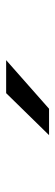

<svg xmlns="http://www.w3.org/2000/svg" viewBox="208 -898 183 640"><g transform="rotate(-90 300.0 -577.5)"><path d="M170 -506 310 -649H420L258 -506Z"/></g></svg>

Font: Sarpanch
Style: Regular
Weight: 400
Designer: Manushi Parikh (Devanagari and Latin), Jyotish Sonowal (Devanagari)
Foundry: Indian Type Foundry
Version: Version 2.004;PS 1.0;hotconv 1.0.78;makeotf.lib2.5.61930; tt